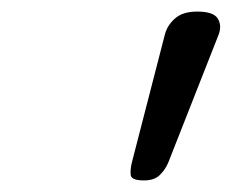

<svg xmlns="http://www.w3.org/2000/svg" viewBox="-20 -1015 401 332"><path d="M229 -703Q207 -703 206 -712.5Q205 -722 208 -734L265 -955Q269 -971 282.5 -983Q296 -995 321 -995Q349 -995 356.5 -983Q364 -971 358 -955L271 -734Q266 -722 256.5 -712.5Q247 -703 229 -703Z"/></svg>

Font: Playwrite CZ
Style: Regular
Weight: 400
Designer: Veronika Burian, José Scaglione
Foundry: TypeTogether
Version: Version 1.002